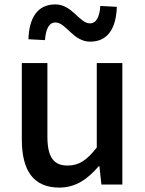

<svg xmlns="http://www.w3.org/2000/svg" viewBox="-20 -837 660 871"><path d="M249 14C324 14 378 -25 428 -83H431L440 0H535V-551H419V-168C374 -110 338 -86 287 -86C223 -86 195 -124 195 -218V-551H79V-204C79 -64 131 14 249 14ZM389 -648C470 -648 507 -710 510 -806L435 -810C432 -761 417 -731 388 -731C340 -731 308 -817 231 -817C150 -817 112 -756 109 -659L184 -655C188 -706 202 -735 232 -735C279 -735 312 -648 389 -648Z"/></svg>

Font: Noto Sans CJK TC Medium
Style: Regular
Weight: 500
Designer: Ryoko NISHIZUKA 西塚涼子 (kana, bopomofo & ideographs); Paul D. Hunt (Latin, Greek & Cyrillic); Sandoll Communications 산돌커뮤니
Foundry: Adobe
Version: Version 2.004;hotconv 1.0.118;makeotfexe 2.5.65603